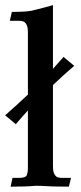

<svg xmlns="http://www.w3.org/2000/svg" viewBox="-28 -716 310 737"><path d="M175.3 -389.6V-79.6Q175.3 -57.1 180.7 -47.6Q186 -38.1 193.4 -35.6Q200.7 -33.2 208.5 -33.2H244.6L236.3 0.5Q169.4 0.5 130.9 -2.4Q123.5 -2.9 113.3 -2.9Q106.4 -2.9 101.6 -2.4Q74.7 0.5 12.7 0.5L20 -33.2H45.4Q64 -33.2 71.5 -39.3Q79.1 -45.4 79.1 -72.8V-292Q64 -275.9 32.7 -239.3L-8.3 -273.4Q36.6 -312.5 79.1 -353V-590.8Q79.1 -612.3 73.7 -621.8Q68.4 -631.3 61 -633.8Q53.7 -636.2 45.4 -636.2H9.8L17.6 -670.4Q68.8 -670.4 90.8 -674.3Q106.4 -677.2 175.3 -696.3V-451.7Q186.5 -463.9 215.8 -497.6L256.8 -463.4Q214.8 -427.2 175.3 -389.6Z"/></svg>

Font: Quaaykop
Style: Medium
Weight: 500
Designer: Tup Wanders
Foundry: Free font, DO NOT SELL
Version: Version 1.00;July 31, 2023;FontCreator 11.5.0.2430 64-bit